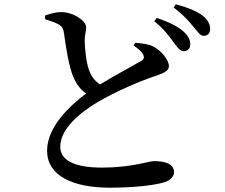

<svg xmlns="http://www.w3.org/2000/svg" viewBox="-20 -822 1040 889"><path d="M783 -627C802 -603 813 -585 829 -585C848 -584 861 -597 861 -616C861 -636 854 -653 831 -675C802 -701 759 -721 706 -739L694 -724C739 -688 764 -654 783 -627ZM874 -700C895 -676 906 -656 923 -656C942 -656 953 -668 953 -688C953 -710 943 -729 918 -750C891 -770 848 -788 794 -802L784 -787C833 -750 854 -724 874 -700ZM188 -750 189 -733C207 -727 230 -720 246 -712C266 -702 273 -691 276 -670C285 -604 299 -513 320 -464C333 -435 351 -408 379 -389C307 -336 198 -236 198 -124C198 -10 314 47 488 47C613 47 704 34 744 21C768 13 786 -6 786 -24C786 -64 743 -76 693 -76C669 -76 591 -46 452 -46C316 -46 259 -84 259 -143C259 -225 350 -301 435 -351C512 -396 626 -446 696 -469C741 -484 762 -494 762 -516C762 -544 728 -587 689 -607C668 -618 638 -621 606 -624L599 -611C616 -599 636 -585 644 -567C649 -554 646 -546 632 -539C604 -522 515 -475 443 -431C419 -447 402 -469 392 -498C379 -534 373 -596 372 -635C372 -660 379 -677 379 -697C378 -725 321 -766 263 -766C238 -766 215 -759 188 -750Z"/></svg>

Font: Noto Serif CJK KR SemiBold
Style: Regular
Weight: 600
Designer: Ryoko NISHIZUKA 西塚涼子 (kana & ideographs); Frank Grießhammer (Latin, Greek & Cyrillic); Wenlong ZHANG 张文龙 (bopomofo); San
Foundry: Adobe
Version: Version 2.001;hotconv 1.1.0;makeotfexe 2.6.0